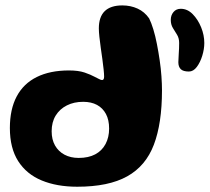

<svg xmlns="http://www.w3.org/2000/svg" viewBox="-20 -662 776 710"><path d="M265.5 28.5Q190 28.5 134 5.2Q78 -18 47.2 -66.2Q16.5 -114.5 16.5 -188.5Q16.5 -258 41.8 -305.5Q67 -353 116 -377.2Q165 -401.5 235 -401.5Q270 -401.5 292.8 -393.8Q315.5 -386 330 -378Q339 -373.5 346.2 -369.8Q353.5 -366 357.5 -366Q365 -366 365 -379Q365 -388 363.2 -405.2Q361.5 -422.5 358.5 -443.5Q355.5 -464.5 352.5 -486Q349.5 -507.5 347.5 -526.2Q345.5 -545 345.5 -557Q345.5 -642 432.5 -642Q463 -642 488.8 -630.2Q514.5 -618.5 531.5 -594Q539.5 -578 547 -553.5Q554.5 -529 560.2 -499.5Q566 -470 570.5 -439.2Q575 -408.5 577 -379.8Q579 -351 579 -328Q579 -206 549 -127Q519 -48 450.2 -9.8Q381.5 28.5 265.5 28.5ZM271 -78Q307 -78 332 -91.2Q357 -104.5 370.2 -129.2Q383.5 -154 383.5 -186.5Q383.5 -218.5 371.8 -240.5Q360 -262.5 338.8 -274Q317.5 -285.5 287.5 -285.5Q253.5 -285.5 227.2 -272.2Q201 -259 186 -234.8Q171 -210.5 171 -176.5Q171 -146 183.5 -124Q196 -102 218.5 -90Q241 -78 271 -78ZM678.5 -397.5Q657.5 -397.5 648.5 -406.2Q639.5 -415 639.5 -432Q639.5 -443.5 641 -463.2Q642.5 -483 642.5 -503Q642.5 -520.5 635 -533Q627.5 -545.5 619.5 -558.2Q611.5 -571 611.5 -588.5Q611.5 -605.5 621.5 -617.5Q631.5 -629.5 648.5 -629.5Q673 -629.5 692.5 -609.8Q712 -590 723.8 -561Q735.5 -532 735.5 -503Q735.5 -480.5 728 -456Q720.5 -431.5 707.8 -414.5Q695 -397.5 678.5 -397.5Z"/></svg>

Font: Gluten SemiBold
Style: Regular
Weight: 600
Designer: Tyler Finck
Foundry: Etcetera Type Company
Version: Version 1.300